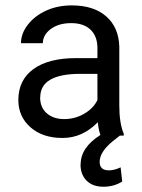

<svg xmlns="http://www.w3.org/2000/svg" viewBox="-20 -484 530 715"><path d="M129.9 -121.6H129.4Q129.4 -83.5 154.3 -62Q179.2 -40.5 219 -40.5Q258.8 -40.5 293.2 -60.3Q327.6 -80.1 342.8 -111.3V-209H279.3Q129.9 -209 129.9 -121.6ZM344.2 -28.8Q287.1 29.8 212.9 29.8Q138.7 29.8 93.5 -10Q48.3 -49.8 48.3 -111.3Q48.3 -186 104.5 -226.8Q160.6 -267.6 263.7 -267.6H342.8V-305.2Q342.8 -349.1 317.1 -373.5Q291.5 -397.9 245.1 -397.9Q198.7 -397.9 169.2 -376Q139.6 -354 139.6 -323.2H58.1Q58.1 -358.9 83.5 -391.8Q108.9 -424.8 151.6 -444.3Q194.3 -463.9 247.1 -463.9Q329.1 -463.9 375.7 -422.9Q422.4 -381.8 424.3 -309.6V-90.3Q424.3 -24.9 440.9 14.2V21H426.3L400.9 41Q351.1 81.5 351.1 118.7Q351.1 150.4 385.3 150.4Q405.8 150.4 429.2 139.2L435.1 191.9Q404.8 211.4 365 211.4Q325.2 211.4 302.5 188.7Q279.8 166 279.8 127.9L280.3 128.4Q280.3 64.9 354 18.6Q347.2 1 344.2 -28.8Z"/></svg>

Font: Yantramanav
Style: Regular
Weight: 400
Version: Version 1.001;PS 1.0;hotconv 1.0.72;makeotf.lib2.5.5900; ttf